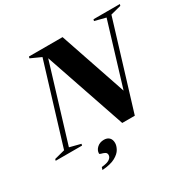

<svg xmlns="http://www.w3.org/2000/svg" viewBox="-244 -911 1321 1324"><g transform="rotate(-30 416.0 -249.0)"><path d="M790.5 -681 581.5 3.5H481.5L262.5 -638.5L79 -35L166.5 -12.5L163.5 0H-46.5L-43 -12.5L40 -34L232.5 -665L150 -702.5L153.5 -715H421L601 -185L751.5 -680L664 -702.5L667.5 -715H877.5L873.5 -702.5ZM237 106Q237 80 258.8 60.2Q280.5 40.5 313.5 40.5Q340 40.5 355 55.5Q370 70.5 370 98Q370 119.5 356 145.2Q342 171 305.5 191.2Q269 211.5 201 216.5L207.5 196Q251.5 192.5 270.8 179Q290 165.5 290 147Q290 131 276.8 124.2Q263.5 117.5 250.2 114.5Q237 111.5 237 106Z"/></g></svg>

Font: Newsreader Display
Style: Bold Italic
Weight: 700
Italic angle: -17°
Designer: Hugues Gentile
Foundry: Production Type
Version: Version 1.001